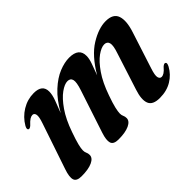

<svg xmlns="http://www.w3.org/2000/svg" viewBox="-74 -715 977 977"><g transform="rotate(-45 415.0 -226.0)"><path d="M305.5 -72.5 381 -301.5Q396 -346.5 391.2 -364.8Q386.5 -383 365.5 -383Q344.5 -383 314.8 -361.8Q285 -340.5 254 -296Q223 -251.5 199 -182.5Q184 -140 178 -115.8Q172 -91.5 172 -78Q172 -66 176.2 -57.5Q180.5 -49 180.5 -37.5Q180.5 -15.5 152.2 -2.5Q124 10.5 74.5 10.5Q39 10.5 32.5 -10.2Q26 -31 41 -74.5L124 -320Q137 -357.5 133.8 -372.5Q130.5 -387.5 118 -387.5Q109 -387.5 98.5 -381Q88 -374.5 71.5 -356.5Q60 -346.5 53 -349.5Q43.5 -354 53.5 -373Q77 -413.5 116.5 -437.5Q156 -461.5 201.5 -461.5Q263 -461.5 263 -411Q263 -388.5 251.8 -358.2Q240.5 -328 226.5 -292Q262 -355 302.5 -392.2Q343 -429.5 382.8 -445.5Q422.5 -461.5 456 -461.5Q526.5 -461.5 525.5 -404.5Q525.5 -385 516 -358.5Q506.5 -332 493.5 -297Q546 -386.5 606.8 -424Q667.5 -461.5 719 -461.5Q772.5 -461.5 785 -424.8Q797.5 -388 776.5 -324L713.5 -129Q700 -88.5 704 -73.8Q708 -59 720 -59Q729 -59 739.2 -65.5Q749.5 -72 764 -89Q776 -99.5 782.5 -96.5Q793 -92 782 -71.5Q762 -34.5 725 -12Q688 10.5 638 10.5Q587.5 10.5 575.5 -19.5Q563.5 -49.5 582 -105.5L645 -301.5Q660.5 -346.5 655.5 -364.8Q650.5 -383 630 -383Q609 -383 579.2 -361.8Q549.5 -340.5 518.8 -296Q488 -251.5 464 -182.5Q449 -140.5 443.2 -115.5Q437.5 -90.5 437.5 -77.5Q437.5 -65.5 441.8 -57Q446 -48.5 446 -37Q446 -15.5 417.8 -2.2Q389.5 11 340 11Q304.5 11 298 -9.8Q291.5 -30.5 305.5 -72.5Z"/></g></svg>

Font: Fraunces 72pt S000 SemiBold
Style: Italic
Weight: 600
Italic angle: -16°
Version: Version 1.000; ttfautohint (v1.8.3)